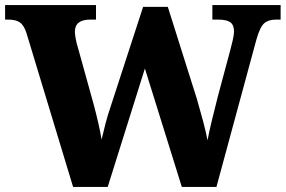

<svg xmlns="http://www.w3.org/2000/svg" viewBox="-23 -734 1122 754"><path d="M81 -604Q71 -635 55 -646Q39 -657 10 -657H-3V-714H354V-657H331Q271 -657 271 -609Q271 -600 274.5 -581Q278 -562 283 -547L346 -320Q355 -286 363 -251Q371 -216 376 -186Q383 -216 391 -247.5Q399 -279 412 -317L539 -707H636L750 -346Q764 -298 775 -256.5Q786 -215 792 -183Q798 -216 810 -265Q822 -314 833 -357L881 -536Q886 -554 891 -576Q896 -598 896 -610Q896 -636 881.5 -646.5Q867 -657 834 -657H811V-714H1079V-657H1060Q1031 -657 1014.5 -642.5Q998 -628 984 -579L827 0H691L546 -465L400 0H264Z"/></svg>

Font: Noto Serif Telugu ExtraBold
Style: Regular
Weight: 800
Designer: Jelle Bosma - Monotype Design Team
Foundry: Monotype Imaging Inc.
Version: Version 2.005; ttfautohint (v1.8.4.7-5d5b)